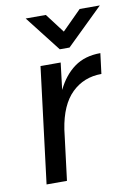

<svg xmlns="http://www.w3.org/2000/svg" viewBox="-82 -763 570 816"><g transform="rotate(-10 203.5 -355.0)"><path d="M207 -556 87 -710H174L237 -627L320 -710H407L249 -556ZM52 0 114 -500H201L187 -384Q216 -444 261.5 -477Q307 -510 374 -510L363 -422Q287 -422 235 -371.5Q183 -321 167 -217L140 0Z"/></g></svg>

Font: Haskoy Medium
Style: Italic
Weight: 500
Designer: Ertekin Erdin
Foundry: Ertekin Erdin
Version: Version 2.000; ttfautohint (v1.8.4.7-5d5b)